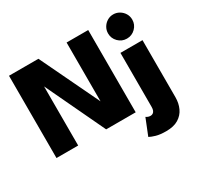

<svg xmlns="http://www.w3.org/2000/svg" viewBox="-181 -891 1382 1334"><g transform="rotate(-30 510.0 -224.0)"><path d="M197 -501.5 210 -499V0H36V-660H272L510.5 -162L498 -159.5V-660H671.5V0H434.5ZM791 220Q741.5 220 709.8 210.8Q678 201.5 661.5 192L714 61Q722.5 67.5 731.5 70.2Q740.5 73 750 73Q760 73 768.5 67.5Q777 62 781.5 51Q786 40 786 23V-410.5H963V47.5Q963 95.5 945 134.5Q927 173.5 889 196.8Q851 220 791 220ZM875.5 -473.5Q835.5 -473.5 807.2 -502Q779 -530.5 779 -570Q779 -596.5 792 -618.5Q805 -640.5 827 -654Q849 -667.5 875.5 -667.5Q902 -667.5 924.2 -654.2Q946.5 -641 959.8 -619Q973 -597 973 -570Q973 -530.5 944.5 -502Q916 -473.5 875.5 -473.5Z"/></g></svg>

Font: League Spartan Thin ExtraBold
Style: Regular
Weight: 800
Version: Version 2.002